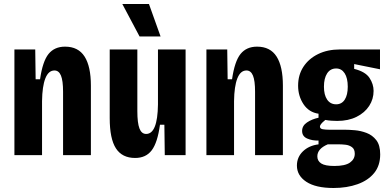

<svg xmlns="http://www.w3.org/2000/svg" viewBox="-20 -775 1942 959"><path d="M52 0V-528H156L158 -379H180Q193 -469 222.5 -505.5Q252 -542 305 -542Q371 -542 402.5 -492.5Q434 -443 434 -347V0H295V-317Q295 -372 284.5 -397.5Q274 -423 252 -423Q222 -423 206.5 -383.5Q191 -344 190 -270V0Z M655 14Q590 14 559 -34Q528 -82 528 -185V-528H666V-220Q666 -161 676.5 -133.5Q687 -106 710 -106Q767 -106 769 -253V-528H907V0H803L801 -152H779Q767 -63 738 -24.5Q709 14 655 14ZM677 -593 591 -755H724L782 -593Z M1011 0V-528H1115L1117 -379H1139Q1152 -469 1181.5 -505.5Q1211 -542 1264 -542Q1330 -542 1361.5 -492.5Q1393 -443 1393 -347V0H1254V-317Q1254 -372 1243.5 -397.5Q1233 -423 1211 -423Q1181 -423 1165.5 -383.5Q1150 -344 1149 -270V0Z M1646 164Q1557 164 1510 133Q1463 102 1463 52Q1463 10 1493 -19Q1523 -48 1571 -54V-73Q1540 -72 1514.5 -83Q1489 -94 1489 -121Q1489 -147 1513.5 -163.5Q1538 -180 1571 -187V-207Q1523 -214 1496 -254.5Q1469 -295 1469 -347Q1469 -401 1495.5 -441.5Q1522 -482 1569 -505Q1616 -528 1678 -528H1878V-429L1749 -455V-431Q1805 -417 1825.5 -386Q1846 -355 1846 -321Q1846 -280 1824 -246Q1802 -212 1761 -191.5Q1720 -171 1664 -171Q1653 -171 1636.5 -172Q1620 -173 1605 -176Q1589 -163 1583.5 -155.5Q1578 -148 1578 -143Q1578 -132 1592 -129.5Q1606 -127 1626 -127H1704Q1723 -127 1752.5 -124.5Q1782 -122 1811 -111Q1840 -100 1859.5 -75Q1879 -50 1879 -4Q1879 52 1849 89Q1819 126 1766 145Q1713 164 1646 164ZM1659 -254Q1687 -254 1702 -277.5Q1717 -301 1717 -342Q1717 -385 1701.5 -409Q1686 -433 1659 -433Q1630 -433 1614 -408.5Q1598 -384 1598 -342Q1598 -301 1614 -277.5Q1630 -254 1659 -254ZM1650 54Q1704 54 1728 37Q1752 20 1752 -7Q1752 -30 1738 -40Q1724 -50 1706.5 -52Q1689 -54 1677 -54H1617Q1565 -32 1565 6Q1565 29 1584.5 41.5Q1604 54 1650 54Z"/></svg>

Font: Bricolage Grotesque 12pt Condensed Bricolage Grotesque 10pt Condensed Regular
Style: Bold
Weight: 700
Width: 3
Designer: Mathieu Triay
Foundry: Atelier Triay
Version: Version 1.001; ttfautohint (v1.8.4.7-5d5b);gftools[0.9.33.de